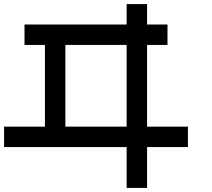

<svg xmlns="http://www.w3.org/2000/svg" viewBox="-20 -920 1040 940"><path d="M0 -200V-300H200V-700H100V-800H600V-900H700V-800H800V-700H700V-300H900V-200H700V0H600V-200ZM300 -300H600V-700H300Z"/></svg>

Font: GalmuriMono9 Regular
Style: Regular
Weight: 400
Designer: Lee Minseo (quiple)
Version: Version 2.399;hotconv 1.1.1;makeotfexe 2.6.0 DEVELOPMENT